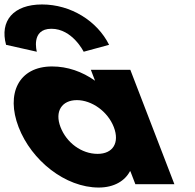

<svg xmlns="http://www.w3.org/2000/svg" viewBox="-111 -826 873 861"><path d="M54.2 -594C54.2 -594 25.5 -697 119.5 -697C213.5 -697 264.2 -594 264.2 -594L378.2 -625C325 -732 206.5 -806 77.5 -806C-51.5 -806 -113 -732 -83.8 -625ZM160.4 -256C133 -327 166.8 -377 233.8 -377C299.8 -377 372 -327 399.4 -256C426.3 -186 395.6 -136 326.6 -136C254.6 -136 187.3 -186 160.4 -256ZM-27.6 -256C30.2 -106 181.8 15 331.8 15C401.8 15 449.8 -16 471.7 -58H473.7L496 0H671L473.4 -513H296.4L315.2 -464C257.4 -505 191.6 -528 122.6 -528C-27.4 -528 -85.4 -406 -27.6 -256Z"/></svg>

Font: Hussar
Style: BdOpOblFour
Weight: 700
Foundry: Cannot Into Space Fonts
Version: Version 2.00